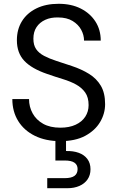

<svg xmlns="http://www.w3.org/2000/svg" viewBox="-20 -732 619 1012"><path d="M298 12Q221 12 164 -16Q107 -44 76 -94Q45 -144 45 -210H133Q133 -169 152 -134.5Q171 -100 207.5 -79.5Q244 -59 298 -59Q345 -59 378.5 -74.5Q412 -90 429.5 -117Q447 -144 447 -178Q447 -219 429 -244.5Q411 -270 381 -286.5Q351 -303 311.5 -315Q272 -327 229 -342Q147 -370 108 -411.5Q69 -453 69 -520Q69 -577 95.5 -620Q122 -663 171.5 -687.5Q221 -712 289 -712Q356 -712 405.5 -687Q455 -662 483 -618.5Q511 -575 511 -518H423Q423 -547 408 -575Q393 -603 362.5 -621.5Q332 -640 286 -640Q248 -641 218.5 -627.5Q189 -614 172.5 -589Q156 -564 156 -528Q156 -494 170.5 -473Q185 -452 212.5 -437.5Q240 -423 277 -411Q314 -399 359 -384Q410 -367 449.5 -342.5Q489 -318 511.5 -280Q534 -242 534 -183Q534 -133 507.5 -88.5Q481 -44 429 -16Q377 12 298 12ZM229 260V207H321Q356 207 372.5 195Q389 183 389 159Q389 137 372.5 125.5Q356 114 321 114H272V-6H328V64Q366 63 395 73.5Q424 84 440.5 106Q457 128 457 160Q457 191 441.5 213.5Q426 236 398.5 248Q371 260 336 260Z"/></svg>

Font: DVN - DM Sans
Style: Regular
Weight: 400
Designer: Colophon Foundry, Jonny Pinhorn
Foundry: Colophon Foundry
Version: Version 4.004;gftools[0.9.30]